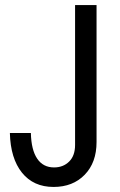

<svg xmlns="http://www.w3.org/2000/svg" viewBox="-20 -740 482 768"><path d="M194.3 7.8Q113.8 7.8 67.9 -49.3Q22 -106.4 19.5 -208H103.5Q105 -140.6 128.7 -105.5Q152.3 -70.3 196.3 -70.3Q232.9 -70.3 256.6 -93.8Q280.3 -117.2 280.3 -160.2V-719.7H366.2V-171.9Q366.2 -89.8 318.8 -41Q271.5 7.8 194.3 7.8Z"/></svg>

Font: Reddit Sans Condensed
Style: Regular
Weight: 400
Designer: Stephen Hutchings
Foundry: Reddit
Version: Version 1.014